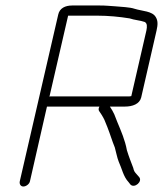

<svg xmlns="http://www.w3.org/2000/svg" viewBox="-20 -667 593 699"><path d="M494 -312 550 -556C555 -578 555 -592 547 -605C534 -627 499 -626 470 -635C453 -641 421 -642 400 -644L372 -646C361 -647 351 -647 341 -647H243C217 -647 197 -637 192 -614L52 -7C50 3 55 12 65 12C75 12 87 3 89 -7L151 -279H342C338 -272 338 -266 342 -261L350 -249C354 -242 358 -236 360 -231L371 -204C382 -176 387 -157 398 -130C403 -113 406 -94 412 -79C424 -53 429 -24 448 -4L455 5C470 20 501 -7 486 -23L479 -31C470 -41 468 -43 465 -56C457 -77 449 -97 442 -120C435 -158 421 -189 407 -223L396 -251C392 -260 386 -270 380 -279H435C462 -279 488 -288 494 -312ZM160 -315 228 -610H333C375 -610 415 -606 452 -600C469 -594 490 -593 507 -587C516 -582 516 -571 513 -556L458 -317C454 -316 449 -316 444 -316H164C163 -316 162 -316 160 -315Z"/></svg>

Font: Electronic
Style: SeLtIt
Weight: 300
Version: Version 1.011